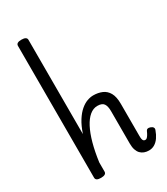

<svg xmlns="http://www.w3.org/2000/svg" viewBox="-267 -1229 1184 1360"><g transform="rotate(-30 325.5 -549.0)"><path d="M534 17Q514 17 496.5 10.5Q479 4 466.5 -9Q454 -22 447 -43Q440 -64 440 -93V-359Q440 -400 426 -420Q412 -440 374 -440Q340 -440 310.5 -415.5Q281 -391 257 -345Q233 -299 215 -233.5Q197 -168 186 -86V-11Q186 2 175 8.5Q164 15 143 15Q121 15 110.5 8.5Q100 2 100 -11V-1089Q100 -1102 110.5 -1108.5Q121 -1115 143 -1115Q164 -1115 175 -1108.5Q186 -1102 186 -1089V-318Q206 -377 230.5 -415.5Q255 -454 282 -477Q309 -500 335.5 -509.5Q362 -519 386 -519Q425 -519 457 -505.5Q489 -492 507.5 -459.5Q526 -427 526 -369V-106Q526 -91 528 -81Q530 -71 535 -66Q540 -61 549 -61Q556 -61 562 -66Q568 -71 575 -82Q582 -93 590 -111Q594 -120 602.5 -122.5Q611 -125 625 -120Q639 -115 644.5 -106Q650 -97 645 -85Q634 -54 618 -31Q602 -8 581 4.5Q560 17 534 17Z"/></g></svg>

Font: Playwrite FR Moderne
Style: Regular
Weight: 400
Designer: Veronika Burian, José Scaglione
Foundry: TypeTogether
Version: Version 1.002